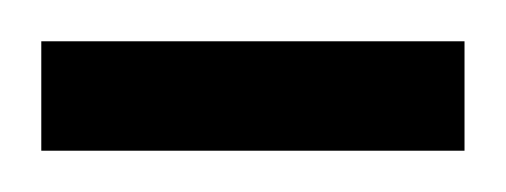

<svg xmlns="http://www.w3.org/2000/svg" viewBox="-20 -712 245 93"><path d="M205 -692V-639H0V-692Z"/></svg>

Font: Pathway Extreme Condensed Thin
Style: Regular
Weight: 250
Width: 3
Version: Version 1.001;gftools[0.9.26]